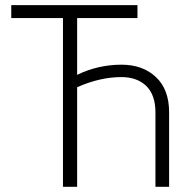

<svg xmlns="http://www.w3.org/2000/svg" viewBox="-20 -720 745 740"><path d="M448.2 -470.7Q529.3 -470.7 580.1 -423.8Q631.8 -376 631.8 -287.1Q631.8 -191.4 631.8 0Q619.1 0 579.1 0Q579.1 -71.3 579.1 -287.1Q579.1 -353.5 543.9 -388.7Q507.8 -422.9 448.2 -422.9Q365.2 -422.9 277.3 -383.8Q277.3 -255.9 277.3 0Q263.7 0 222.7 0Q222.7 -162.1 222.7 -650.4Q172.9 -650.4 23.4 -650.4Q23.4 -662.1 23.4 -700.2Q144.5 -700.2 509.8 -700.2Q509.8 -687.5 509.8 -650.4Q452.1 -650.4 277.3 -650.4Q277.3 -595.7 277.3 -431.6Q358.4 -470.7 448.2 -470.7Z"/></svg>

Font: LeFont
Style: ExtraLight
Weight: 200
Designer: Leryon MEDIA
Version: Version 1.0